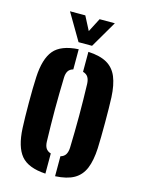

<svg xmlns="http://www.w3.org/2000/svg" viewBox="-118 -843 684 920"><g transform="rotate(15 224.0 -383.0)"><path d="M38 -174Q37 -197 36.2 -229.8Q35.5 -262.5 35.5 -298.8Q35.5 -335 36 -368.8Q36.5 -402.5 38 -427Q42.5 -518.5 78 -561Q113.5 -603.5 200 -608.5V-508.5Q183 -504 175.2 -491.5Q167.5 -479 167 -458.5Q166 -419.5 165.2 -379.8Q164.5 -340 164.5 -300.2Q164.5 -260.5 165.2 -220.8Q166 -181 167 -142Q167.5 -121.5 175.2 -109Q183 -96.5 200 -91.5V8.5Q114 3.5 78.2 -39Q42.5 -81.5 38 -174ZM248 8.5V-90.5Q265.5 -95.5 273.2 -108.2Q281 -121 282 -142Q283 -181.5 283.8 -221Q284.5 -260.5 284.5 -300.5Q284.5 -340.5 283.8 -380Q283 -419.5 282 -458.5Q281 -480 273.2 -492.2Q265.5 -504.5 248 -509.5V-608.5Q306.5 -605.5 341 -585.8Q375.5 -566 391.8 -526.8Q408 -487.5 411 -427Q412 -404 412.5 -371Q413 -338 413 -301.8Q413 -265.5 412.5 -232Q412 -198.5 411 -174Q408 -112.5 391.8 -73.2Q375.5 -34 341 -14.2Q306.5 5.5 248 8.5ZM190.5 -641 112.5 -773.5H188.5L224 -705L259.5 -773.5H335L257.5 -641Z"/></g></svg>

Font: Big Shoulders Stencil Display Thin ExtraBold
Style: Regular
Weight: 800
Version: Version 2.001